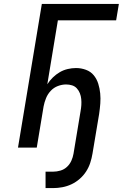

<svg xmlns="http://www.w3.org/2000/svg" viewBox="-20 -755 640 982"><path d="M213 207V123H252Q270 123 289 117.5Q308 112 322.5 98.5Q337 85 345 67Q353 49 356 31L392 -186Q395 -202 396 -217.5Q397 -233 395.5 -248.5Q394 -264 388.5 -278Q383 -292 373 -303Q363 -314 348.5 -318.5Q334 -323 318 -323Q297 -323 276 -315Q255 -307 239.5 -290.5Q224 -274 215.5 -253Q207 -232 203 -211L168 0H72L194 -735H588L574 -651H276L222 -324Q234 -343 250.5 -359Q267 -375 286 -386Q305 -397 326.5 -402Q348 -407 369 -407Q395 -407 419.5 -398Q444 -389 459.5 -370Q475 -351 482.5 -327Q490 -303 492.5 -277.5Q495 -252 493 -225.5Q491 -199 487 -172L453 31Q449 55 441.5 78Q434 101 420.5 122Q407 143 387.5 160Q368 177 345.5 187.5Q323 198 299 202.5Q275 207 252 207Z"/></svg>

Font: Iosevka SS04 Medium Extended
Style: Italic
Weight: 500
Width: 7
Italic angle: -9°
Monospace: yes
Designer: Belleve Invis
Foundry: Belleve Invis
Version: Version 19.0.0; ttfautohint (v1.8.4)